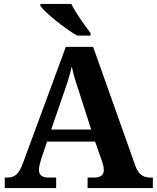

<svg xmlns="http://www.w3.org/2000/svg" viewBox="-20 -951 793 971"><path d="M370 -771H438V-784C409 -822 362 -886 341 -931H184V-921C209 -886 307 -807 370 -771ZM4 0H264V-53H226C192 -53 177 -66 177 -92C177 -108 184 -133 189 -149L218 -235H461L496 -135C500 -124 505 -107 505 -91C505 -63 485 -53 456 -53H423V0H753V-53H741C703 -53 680 -69 664 -114L451 -714H313L96 -126C74 -66 52 -53 16 -53H4ZM239 -296 304 -485C320 -530 333 -570 343 -615C352 -569 367 -525 382 -480L441 -296Z"/></svg>

Font: Noto Serif Georgian Bold
Style: Regular
Weight: 700
Designer: Monotype Design Team, Akaki Razmadze
Foundry: Google LLC
Version: Version 2.003